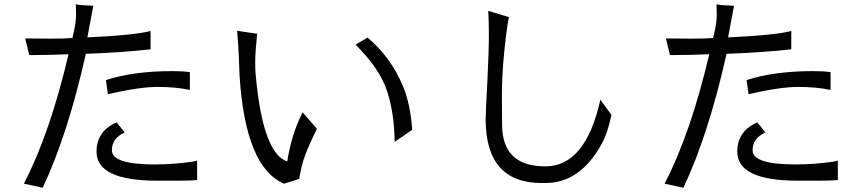

<svg xmlns="http://www.w3.org/2000/svg" viewBox="-20 -851 4040 899"><path d="M903 -8V-99L882 -94Q792 -81 705 -81Q504 -81 504 -147Q503 -203 564 -231L526 -278Q432 -237 432 -141Q432 -5 716 -5Q749 -5 813 -5Q877 -5 903 -8ZM869 -430V-513Q840 -518 789 -518Q603 -518 476 -476L485 -410Q633 -444 717 -444Q802 -444 869 -430ZM92 9 180 28Q297 -220 382 -599Q549 -605 685 -620V-706Q611 -686 389 -676L417 -824Q351 -826 335 -831Q336 -815 336 -778Q336 -741 319 -673Q284 -670 215 -670Q146 -670 98 -671L117 -593Q207 -593 301 -597Q214 -227 92 9Z M1102 -492Q1130 -67 1310 9L1381 -13Q1381 -20 1393 -73Q1405 -126 1448 -215L1464 -248L1397 -325Q1345 -224 1325 -95Q1210 -133 1177 -503Q1175 -516 1175 -562Q1175 -608 1184 -693L1090 -707Q1095 -660 1098 -592ZM1828 -187 1910 -243Q1902 -361 1869 -442Q1812 -582 1701 -675L1645 -642Q1758 -529 1792 -426Q1826 -323 1828 -187Z M2533 6Q2698 6 2798 -179Q2824 -224 2843 -313L2791 -384Q2722 -72 2533 -72Q2336 -72 2331 -259Q2330 -309 2330 -403Q2330 -497 2341 -608Q2352 -719 2363 -771L2266 -800Q2269 -762 2269 -687Q2269 -612 2262 -470Q2254 -329 2254 -290Q2255 6 2517 6Z M3903 -8V-99L3882 -94Q3792 -81 3705 -81Q3504 -81 3504 -147Q3503 -203 3564 -231L3526 -278Q3432 -237 3432 -141Q3432 -5 3716 -5Q3749 -5 3813 -5Q3877 -5 3903 -8ZM3869 -430V-513Q3840 -518 3789 -518Q3603 -518 3476 -476L3485 -410Q3633 -444 3717 -444Q3802 -444 3869 -430ZM3092 9 3180 28Q3297 -220 3382 -599Q3549 -605 3685 -620V-706Q3611 -686 3389 -676L3417 -824Q3351 -826 3335 -831Q3336 -815 3336 -778Q3336 -741 3319 -673Q3284 -670 3215 -670Q3146 -670 3098 -671L3117 -593Q3207 -593 3301 -597Q3214 -227 3092 9Z"/></svg>

Font: Sawarabi Gothic
Style: Regular
Weight: 400
Designer: mshio (mshio@users.sourceforge.jp)
Version: Version 20141215